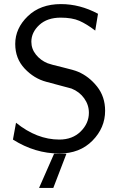

<svg xmlns="http://www.w3.org/2000/svg" viewBox="-20 -736 595 948"><path d="M43.9 -46.9 59.1 -129.9Q162.1 -46.9 272.9 -46.9Q337.9 -46.9 378.4 -86.9Q418.9 -127 418.9 -179.2Q418.9 -218.3 395.5 -250.7Q372.1 -283.2 333 -298.8Q331.1 -299.8 209 -332Q147.9 -348.1 101.6 -397.5Q55.2 -446.8 55.2 -519Q55.2 -596.2 117.2 -656Q179.2 -715.8 280.8 -715.8Q375 -715.8 463.9 -668L450.2 -585Q408.2 -617.2 372.1 -633.1Q335.9 -648.9 279.8 -648.9Q212.9 -648.9 173.8 -612.5Q134.8 -576.2 134.8 -529.8Q134.8 -494.6 157.5 -466.3Q180.2 -438 214.8 -423.8Q229 -418 287.6 -404.1Q346.2 -390.1 365.2 -381.8Q419.4 -358.9 459.2 -308.8Q499 -258.8 499 -189Q499 -105 436.5 -41.5Q374 22 272.9 22Q152.8 22 43.9 -46.9ZM172.9 191.9 247.1 22.9H308.1L243.2 191.9Z"/></svg>

Font: CMU Sans Serif
Style: Medium
Weight: 500
Version: Version 0.7.0